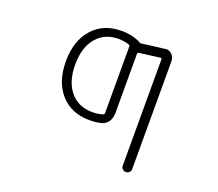

<svg xmlns="http://www.w3.org/2000/svg" viewBox="-124 -730 1248 1100"><g transform="rotate(20 500.0 -180.0)"><path d="M442.4 -60.5Q477.5 -60.5 505.9 -70.3Q512.7 -72.3 512.7 -80.1V-486.3Q512.7 -494.1 505.9 -496.1Q477.5 -505.9 442.4 -506.8Q356.4 -506.8 306.6 -447.3Q256.8 -387.7 256.8 -283.7Q256.8 -179.7 306.6 -120.1Q356.4 -60.5 442.4 -60.5ZM710.9 -543.9Q714.8 -544.9 717.8 -544.9Q737.3 -544.9 752 -530.3Q768.6 -512.7 768.6 -487.3V168Q768.6 179.7 760.3 188Q752 196.3 739.7 196.3Q727.5 196.3 719.2 188Q710.9 179.7 710.9 168V-480.5Q710.9 -488.3 704.1 -487.3L575.2 -470.7Q568.4 -469.7 568.4 -462.9V-99.6Q568.4 -82 562.5 -65.4Q556.6 -48.8 543.9 -36.6Q531.2 -24.4 515.6 -20.5Q483.4 -11.7 446.3 -11.7Q444.3 -11.7 442.4 -11.7Q331.1 -11.7 265.6 -85Q200.2 -158.2 200.2 -283.2Q200.2 -408.2 265.6 -481.9Q331.1 -555.7 442.4 -555.7Q513.7 -555.7 568.4 -524.4Q568.4 -526.4 570.3 -526.4Z"/></g></svg>

Font: Rounded-X Mgen+ 2m light
Style: Regular
Weight: 200
Designer: [Source Han Sans]
Ryoko NISHIZUKA  (kana & ideographs); Paul D. Hunt (Latin, Greek & Cyrillic); Wenlong ZHANG  (bopomofo
Version: Version 1.059.20150602